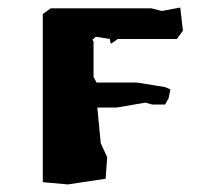

<svg xmlns="http://www.w3.org/2000/svg" viewBox="-20 -478 574 507"><path d="M456 -458 407 -449 380 -456H114L93 -441V3L159 9L259 -6L263 -63L246 -100L237 -194H288L364 -207L382 -202H416L425 -218L430 -242L416 -248L342 -260H235L227 -275V-368L224 -373L233 -381L270 -375L272 -364L274 -363L291 -375H447L463 -397Z"/></svg>

Font: Dokdo
Style: Regular
Weight: 400
Version: Version 2.00